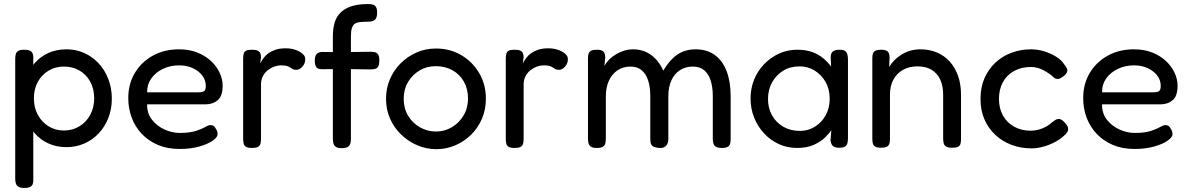

<svg xmlns="http://www.w3.org/2000/svg" viewBox="-20 -719 5859 946"><path d="M308 6Q259 6 219 -12Q179 -30 151 -62.5Q123 -95 107.5 -139Q92 -183 93 -236Q93 -288 108 -332Q123 -376 151.5 -408.5Q180 -441 219.5 -458.5Q259 -476 308 -476Q354 -476 394.5 -458Q435 -440 465.5 -407.5Q496 -375 513.5 -330Q531 -285 531 -233Q531 -181 513.5 -137Q496 -93 465.5 -61Q435 -29 394.5 -11.5Q354 6 308 6ZM100 207Q81 207 71.5 201.5Q62 196 58.5 186Q55 176 55 162V-429Q55 -443 58 -453Q61 -463 70.5 -468.5Q80 -474 99 -474Q121 -474 131.5 -467Q142 -460 144 -442V161Q145 175 142 185.5Q139 196 129.5 201.5Q120 207 100 207ZM295 -76Q337 -76 371 -96.5Q405 -117 424.5 -153Q444 -189 444 -235Q444 -282 424.5 -317Q405 -352 371.5 -371.5Q338 -391 295 -391Q253 -391 219.5 -371Q186 -351 166.5 -316Q147 -281 147 -235Q147 -189 166.5 -153Q186 -117 219.5 -96.5Q253 -76 295 -76Z M865 15Q805 15 758 -5Q711 -25 678.5 -59.5Q646 -94 629 -139Q612 -184 612 -236Q612 -305 644 -359Q676 -413 732.5 -444.5Q789 -476 862 -476Q912 -476 951.5 -460.5Q991 -445 1019 -419Q1047 -393 1062 -361Q1077 -329 1077 -297Q1077 -246 1053 -225.5Q1029 -205 994 -205H705Q704 -161 728.5 -129.5Q753 -98 790.5 -81Q828 -64 866 -64Q894 -64 914 -67Q934 -70 949 -75Q964 -80 975 -85Q986 -90 994.5 -95Q1003 -100 1011 -102Q1020 -104 1028.5 -100.5Q1037 -97 1042 -87Q1048 -79 1050 -72Q1052 -65 1052 -57Q1052 -43 1028 -26Q1004 -9 961.5 3Q919 15 865 15ZM705 -264H956Q975 -264 984.5 -269Q994 -274 994 -296Q994 -324 977 -346.5Q960 -369 930.5 -383Q901 -397 863 -397Q819 -397 782.5 -379.5Q746 -362 725 -332Q704 -302 705 -264Z M1221 10Q1202 10 1192.5 4.5Q1183 -1 1180.5 -11.5Q1178 -22 1178 -36V-430Q1178 -445 1181 -455Q1184 -465 1193 -469.5Q1202 -474 1222 -474Q1240 -474 1249.5 -469.5Q1259 -465 1262.5 -456.5Q1266 -448 1266 -437L1262 -407Q1269 -420 1278.5 -433Q1288 -446 1302.5 -456.5Q1317 -467 1337.5 -474Q1358 -481 1388 -481Q1403 -481 1416.5 -478.5Q1430 -476 1442.5 -471Q1455 -466 1464 -459.5Q1473 -453 1478.5 -445.5Q1484 -438 1484 -428Q1484 -406 1470 -390.5Q1456 -375 1441 -375Q1428 -375 1422 -378.5Q1416 -382 1410.5 -386Q1405 -390 1395 -393.5Q1385 -397 1363 -397Q1348 -397 1331.5 -391Q1315 -385 1300 -373.5Q1285 -362 1275.5 -344Q1266 -326 1266 -302V-34Q1266 -20 1263 -10Q1260 0 1250.5 5Q1241 10 1221 10Z M1663 11Q1645 11 1635.5 5Q1626 -1 1623 -11.5Q1620 -22 1620 -36V-538Q1620 -578 1629 -608Q1638 -638 1659 -658Q1680 -678 1712.5 -688.5Q1745 -699 1793 -699Q1806 -699 1816.5 -696.5Q1827 -694 1832.5 -684.5Q1838 -675 1838 -656Q1838 -637 1832 -627.5Q1826 -618 1816 -615Q1806 -612 1792 -612Q1769 -612 1752.5 -610Q1736 -608 1727 -601Q1718 -594 1713.5 -579.5Q1709 -565 1709 -540V-33Q1709 -20 1705.5 -10Q1702 0 1692.5 5.5Q1683 11 1663 11ZM1569 -463 1665 -462 1804 -464Q1818 -464 1828 -461.5Q1838 -459 1843.5 -449.5Q1849 -440 1849 -421Q1849 -402 1844 -392.5Q1839 -383 1829 -380Q1819 -377 1805 -377L1668 -379L1567 -378Q1546 -378 1538.5 -388Q1531 -398 1531 -421Q1531 -443 1540 -453Q1549 -463 1569 -463Z M2130 16Q2081 16 2036.5 -3Q1992 -22 1957 -55.5Q1922 -89 1902 -134Q1882 -179 1882 -232Q1882 -284 1901 -328.5Q1920 -373 1954 -407Q1988 -441 2032.5 -460.5Q2077 -480 2128 -480Q2197 -480 2252.5 -447.5Q2308 -415 2341 -359Q2374 -303 2374 -233Q2374 -178 2354 -132.5Q2334 -87 2300 -54Q2266 -21 2222 -2.5Q2178 16 2130 16ZM2128 -71Q2170 -71 2206 -92Q2242 -113 2264 -150Q2286 -187 2286 -234Q2286 -281 2265.5 -317Q2245 -353 2209 -373Q2173 -393 2127 -393Q2083 -393 2047.5 -372Q2012 -351 1990.5 -315Q1969 -279 1969 -233Q1969 -185 1991 -148.5Q2013 -112 2049.5 -91.5Q2086 -71 2128 -71Z M2515 10Q2496 10 2486.5 4.5Q2477 -1 2474.5 -11.5Q2472 -22 2472 -36V-430Q2472 -445 2475 -455Q2478 -465 2487 -469.5Q2496 -474 2516 -474Q2534 -474 2543.5 -469.5Q2553 -465 2556.5 -456.5Q2560 -448 2560 -437L2556 -407Q2563 -420 2572.5 -433Q2582 -446 2596.5 -456.5Q2611 -467 2631.5 -474Q2652 -481 2682 -481Q2697 -481 2710.5 -478.5Q2724 -476 2736.5 -471Q2749 -466 2758 -459.5Q2767 -453 2772.5 -445.5Q2778 -438 2778 -428Q2778 -406 2764 -390.5Q2750 -375 2735 -375Q2722 -375 2716 -378.5Q2710 -382 2704.5 -386Q2699 -390 2689 -393.5Q2679 -397 2657 -397Q2642 -397 2625.5 -391Q2609 -385 2594 -373.5Q2579 -362 2569.5 -344Q2560 -326 2560 -302V-34Q2560 -20 2557 -10Q2554 0 2544.5 5Q2535 10 2515 10Z M2920 10Q2901 10 2892 4Q2883 -2 2880 -12Q2877 -22 2877 -36V-432Q2877 -446 2880 -455Q2883 -464 2892.5 -469Q2902 -474 2921 -474Q2943 -474 2952.5 -465.5Q2962 -457 2962 -436L2958 -393Q2965 -408 2979 -423Q2993 -438 3012.5 -450Q3032 -462 3054 -469Q3076 -476 3099 -476Q3134 -476 3161.5 -463.5Q3189 -451 3211 -428Q3233 -405 3248 -371Q3268 -404 3290.5 -427.5Q3313 -451 3342 -463.5Q3371 -476 3407 -476Q3464 -476 3502.5 -447.5Q3541 -419 3560.5 -367.5Q3580 -316 3580 -244V-35Q3580 -21 3577.5 -11Q3575 -1 3565.5 4.5Q3556 10 3536 10Q3517 10 3507.5 4Q3498 -2 3495 -12Q3492 -22 3492 -36V-245Q3492 -290 3481.5 -322.5Q3471 -355 3449.5 -373Q3428 -391 3394 -391Q3358 -391 3330.5 -373.5Q3303 -356 3288 -323Q3273 -290 3273 -245V-34Q3273 -19 3267 -8Q3261 3 3249 7.5Q3237 12 3220 9Q3204 7 3196 1Q3188 -5 3186 -14.5Q3184 -24 3184 -36V-245Q3184 -290 3173.5 -322.5Q3163 -355 3141.5 -373Q3120 -391 3086 -391Q3050 -391 3022.5 -372.5Q2995 -354 2980 -321Q2965 -288 2965 -245V-35Q2965 -21 2962 -11Q2959 -1 2949.5 4.5Q2940 10 2920 10Z M4115 9Q4093 9 4083.5 0Q4074 -9 4072 -28L4076 -78Q4066 -62 4045 -41.5Q4024 -21 3990 -5.5Q3956 10 3907 10Q3859 10 3817.5 -9Q3776 -28 3744.5 -62Q3713 -96 3695.5 -140Q3678 -184 3678 -234Q3678 -283 3695.5 -326.5Q3713 -370 3745 -403Q3777 -436 3818.5 -455Q3860 -474 3907 -474Q3951 -474 3982 -462.5Q4013 -451 4035.5 -432.5Q4058 -414 4075 -391L4073 -433Q4072 -455 4082.5 -464.5Q4093 -474 4116 -474Q4135 -474 4143.5 -468Q4152 -462 4155 -451Q4158 -440 4158 -424V-38Q4158 -24 4155 -13Q4152 -2 4143 3.5Q4134 9 4115 9ZM3922 -74Q3962 -74 3995.5 -95Q4029 -116 4048.5 -151.5Q4068 -187 4068 -233Q4068 -280 4047.5 -315.5Q4027 -351 3993.5 -371.5Q3960 -392 3920 -392Q3873 -392 3838.5 -370.5Q3804 -349 3784 -313Q3764 -277 3764 -231Q3764 -186 3784 -150.5Q3804 -115 3839.5 -94.5Q3875 -74 3922 -74Z M4321 9Q4302 9 4292.5 3.5Q4283 -2 4280.5 -12Q4278 -22 4278 -36V-433Q4278 -446 4281 -455Q4284 -464 4293.5 -469Q4303 -474 4322 -474Q4337 -474 4345.5 -470.5Q4354 -467 4357.5 -461Q4361 -455 4362 -448Q4363 -441 4363 -435L4361 -389Q4371 -406 4386 -421.5Q4401 -437 4421 -449.5Q4441 -462 4464.5 -469Q4488 -476 4515 -476Q4559 -476 4596 -460.5Q4633 -445 4659.5 -415.5Q4686 -386 4700.5 -345Q4715 -304 4715 -252V-35Q4715 -21 4712.5 -11Q4710 -1 4700.5 4Q4691 9 4672 9Q4652 9 4642.5 3.5Q4633 -2 4630 -12Q4627 -22 4627 -36V-253Q4627 -295 4613 -326Q4599 -357 4571 -374.5Q4543 -392 4500 -392Q4459 -392 4428.5 -374.5Q4398 -357 4381.5 -326Q4365 -295 4365 -253V-35Q4365 -21 4362 -11Q4359 -1 4349.5 4Q4340 9 4321 9Z M5062 12Q5010 12 4964.5 -5Q4919 -22 4884.5 -54Q4850 -86 4830.5 -130.5Q4811 -175 4811 -232Q4811 -289 4830.5 -333.5Q4850 -378 4884 -410Q4918 -442 4963.5 -459Q5009 -476 5060 -476Q5094 -476 5127 -465.5Q5160 -455 5185.5 -438.5Q5211 -422 5222 -404Q5232 -391 5236.5 -382.5Q5241 -374 5237 -363Q5233 -355 5226 -348.5Q5219 -342 5212 -338Q5194 -324 5176 -334Q5165 -345 5151.5 -354.5Q5138 -364 5123 -372Q5108 -380 5092.5 -384.5Q5077 -389 5060 -389Q5013 -389 4977 -369.5Q4941 -350 4921.5 -314.5Q4902 -279 4902 -232Q4902 -185 4921.5 -150Q4941 -115 4976.5 -95Q5012 -75 5058 -75Q5079 -75 5098.5 -80.5Q5118 -86 5135 -95.5Q5152 -105 5163 -116Q5173 -123 5180 -128Q5187 -133 5197 -133Q5205 -133 5214 -126.5Q5223 -120 5233 -107Q5241 -98 5242.5 -88Q5244 -78 5239 -69Q5234 -60 5223 -51Q5207 -35 5180.5 -20.5Q5154 -6 5123 3Q5092 12 5062 12Z M5570 15Q5510 15 5463 -5Q5416 -25 5383.5 -59.5Q5351 -94 5334 -139Q5317 -184 5317 -236Q5317 -305 5349 -359Q5381 -413 5437.5 -444.5Q5494 -476 5567 -476Q5617 -476 5656.5 -460.5Q5696 -445 5724 -419Q5752 -393 5767 -361Q5782 -329 5782 -297Q5782 -246 5758 -225.5Q5734 -205 5699 -205H5410Q5409 -161 5433.5 -129.5Q5458 -98 5495.5 -81Q5533 -64 5571 -64Q5599 -64 5619 -67Q5639 -70 5654 -75Q5669 -80 5680 -85Q5691 -90 5699.5 -95Q5708 -100 5716 -102Q5725 -104 5733.5 -100.5Q5742 -97 5747 -87Q5753 -79 5755 -72Q5757 -65 5757 -57Q5757 -43 5733 -26Q5709 -9 5666.5 3Q5624 15 5570 15ZM5410 -264H5661Q5680 -264 5689.5 -269Q5699 -274 5699 -296Q5699 -324 5682 -346.5Q5665 -369 5635.5 -383Q5606 -397 5568 -397Q5524 -397 5487.5 -379.5Q5451 -362 5430 -332Q5409 -302 5410 -264Z"/></svg>

Font: Fredoka Light
Style: Regular
Weight: 400
Version: Version 2.001